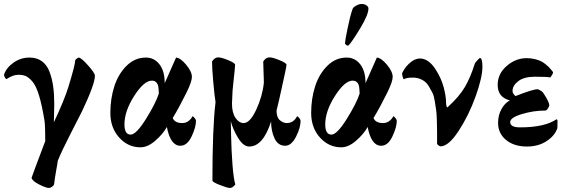

<svg xmlns="http://www.w3.org/2000/svg" viewBox="-20 -726 2828 959"><path d="M0 -352.5Q10.7 -386.7 46.9 -412.6Q83 -438.5 127.9 -438.5Q164.1 -438.5 189.5 -419.9Q214.8 -401.4 227.5 -367.2Q240.2 -333 245.6 -294.4Q251 -255.9 251 -205.1Q251 -197.3 250 -157.2Q249 -117.2 249 -115.2Q300.8 -224.6 321.3 -291Q355.5 -402.3 355.5 -423.8Q355.5 -427.7 363.3 -433.1Q371.1 -438.5 373 -438.5Q384.8 -438.5 419.4 -399.9Q454.1 -361.3 454.1 -347.7Q454.1 -305.7 389.6 -169.9Q377 -144.5 332.5 -58.1Q288.1 28.3 268.6 77.1Q267.6 87.9 260.7 125Q253.9 162.1 250 195.3Q248 201.2 239.7 207Q231.4 212.9 224.6 212.9Q210 212.9 175.3 195.3Q140.6 177.7 137.7 162.1Q139.6 154.3 206.1 -21.5Q206.1 -100.6 202.1 -124Q189.5 -202.1 174.3 -251Q159.2 -299.8 140.6 -320.3Q122.1 -340.8 107.4 -346.7Q92.8 -352.5 71.3 -352.5Q44.9 -352.5 12.7 -331.1Q8.8 -331.1 4.4 -339.4Q0 -347.7 0 -352.5Z M842.8 -136.7Q852.5 -111.3 890.6 -111.3Q909.2 -111.3 922.9 -122.6Q936.5 -133.8 941.4 -145.5Q947.3 -143.6 953.1 -135.3Q959 -127 959 -123Q959 -90.8 937 -44.4Q915 2 880.9 2Q831.1 2 813.5 -91.8Q793.9 -56.6 755.9 -23.4Q717.8 9.8 681.6 9.8Q619.1 9.8 575.2 -39.1Q531.2 -87.9 531.2 -162.1Q531.2 -232.4 550.8 -293.9Q570.3 -355.5 611.8 -397Q653.3 -438.5 709 -438.5Q750 -438.5 776.4 -404.8Q802.7 -371.1 802.7 -310.5Q855.5 -428.7 859.4 -438.5Q881.8 -436.5 910.2 -402.3Q938.5 -368.2 938.5 -341.8Q938.5 -318.4 912.1 -264.6Q875 -189.5 842.8 -136.7ZM738.3 -323.2Q699.2 -323.2 650.4 -247.1Q601.6 -170.9 601.6 -104.5Q601.6 -53.7 632.8 -53.7Q660.2 -53.7 709 -131.8Q757.8 -210 773.4 -258.8Q772.5 -283.2 770.5 -294.4Q768.6 -305.7 760.7 -314.5Q752.9 -323.2 738.3 -323.2Z M1297.9 -312.5Q1297.9 -318.4 1297.4 -335.9Q1296.9 -353.5 1295.9 -378.9Q1294.9 -404.3 1294.9 -418.9Q1307.6 -439.5 1326.2 -439.5Q1341.8 -439.5 1376.5 -425.3Q1411.1 -411.1 1411.1 -402.3Q1411.1 -394.5 1398.4 -337.4Q1385.7 -280.3 1374 -226.6L1361.3 -173.8Q1361.3 -139.6 1377.9 -125.5Q1394.5 -111.3 1412.1 -111.3Q1446.3 -111.3 1463.9 -145.5Q1469.7 -143.6 1475.6 -135.3Q1481.4 -127 1481.4 -123Q1481.4 -87.9 1458.5 -43Q1435.5 2 1404.3 2Q1368.2 2 1351.1 -35.2Q1334 -72.3 1334 -119.1Q1293.9 5.9 1224.6 5.9Q1195.3 5.9 1168.9 -37.6Q1142.6 -81.1 1132.8 -121.1Q1132.8 -120.1 1134.3 -47.9Q1135.7 24.4 1141.1 95.2Q1146.5 166 1155.3 195.3Q1141.6 212.9 1128.9 212.9Q1116.2 212.9 1078.6 198.2Q1041 183.6 1041 175.8Q1041 -88.9 1056.6 -215.8Q1051.8 -243.2 1045.4 -314.5Q1039.1 -385.7 1039.1 -418.9Q1051.8 -439.5 1070.3 -439.5Q1085.9 -439.5 1120.1 -425.3Q1154.3 -411.1 1154.3 -402.3Q1154.3 -394.5 1151.9 -372.6Q1149.4 -350.6 1146.5 -321.3Q1143.6 -292 1141.6 -273.4L1138.7 -209Q1138.7 -163.1 1156.2 -137.2Q1173.8 -111.3 1197.3 -111.3Q1228.5 -111.3 1259.8 -178.2Q1291 -245.1 1297.9 -312.5Z M1786.1 -706.1Q1800.8 -706.1 1810.5 -699.2Q1820.3 -692.4 1820.3 -683.6Q1820.3 -652.3 1778.8 -584Q1737.3 -515.6 1721.7 -500Q1719.7 -498 1716.8 -498Q1713.9 -498 1708.5 -502Q1703.1 -505.9 1703.1 -509.8Q1703.1 -520.5 1715.8 -583Q1728.5 -645.5 1741.2 -681.6Q1744.1 -689.5 1758.8 -697.8Q1773.4 -706.1 1786.1 -706.1ZM1845.7 -136.7Q1855.5 -111.3 1893.6 -111.3Q1912.1 -111.3 1925.8 -122.6Q1939.5 -133.8 1944.3 -145.5Q1950.2 -143.6 1956.1 -135.3Q1961.9 -127 1961.9 -123Q1961.9 -90.8 1939.9 -44.4Q1918 2 1883.8 2Q1834 2 1816.4 -91.8Q1796.9 -56.6 1758.8 -23.4Q1720.7 9.8 1684.6 9.8Q1622.1 9.8 1578.1 -39.1Q1534.2 -87.9 1534.2 -162.1Q1534.2 -232.4 1553.7 -293.9Q1573.2 -355.5 1614.7 -397Q1656.2 -438.5 1711.9 -438.5Q1752.9 -438.5 1779.3 -404.8Q1805.7 -371.1 1805.7 -310.5Q1858.4 -428.7 1862.3 -438.5Q1884.8 -436.5 1913.1 -402.3Q1941.4 -368.2 1941.4 -341.8Q1941.4 -318.4 1915 -264.6Q1877.9 -189.5 1845.7 -136.7ZM1741.2 -323.2Q1702.1 -323.2 1653.3 -247.1Q1604.5 -170.9 1604.5 -104.5Q1604.5 -53.7 1635.7 -53.7Q1663.1 -53.7 1711.9 -131.8Q1760.7 -210 1776.4 -258.8Q1775.4 -283.2 1773.4 -294.4Q1771.5 -305.7 1763.7 -314.5Q1755.9 -323.2 1741.2 -323.2Z M1998 -330.1Q1994.1 -330.1 1990.7 -343.8Q1987.3 -357.4 1989.3 -362.3Q2006.8 -397.5 2035.6 -418.5Q2064.5 -439.5 2094.7 -431.6Q2128.9 -421.9 2156.7 -377.9Q2184.6 -334 2196.3 -289.1Q2208 -244.1 2208 -212.9Q2209 -195.3 2210.9 -195.3Q2211.9 -193.4 2211.9 -191.4Q2211.9 -190.4 2213.4 -189.9Q2214.8 -189.5 2215.8 -190.4Q2275.4 -245.1 2302.7 -292.5Q2330.1 -339.8 2351.6 -408.2Q2352.5 -412.1 2363.8 -424.3Q2375 -436.5 2377 -436.5Q2389.6 -436.5 2389.6 -392.6Q2389.6 -339.8 2356 -245.6Q2322.3 -151.4 2271.5 -73.2Q2220.7 4.9 2180.7 4.9Q2176.8 4.9 2169.9 0Q2163.1 -4.9 2163.1 -9.8Q2163.1 -51.8 2163.1 -67.4Q2163.1 -83 2162.1 -120.6Q2161.1 -158.2 2158.7 -174.3Q2156.2 -190.4 2151.9 -219.2Q2147.5 -248 2140.1 -262.2Q2132.8 -276.4 2122.6 -293.9Q2112.3 -311.5 2098.1 -321.3Q2084 -331.1 2065.4 -335.9Q2047.9 -339.8 2026.4 -337.9Q2004.9 -335.9 1998 -330.1Z M2728.5 -338.9Q2717.8 -342.8 2652.3 -342.8Q2597.7 -342.8 2568.8 -320.8Q2540 -298.8 2540 -271.5Q2540 -266.6 2542 -262.2Q2543.9 -257.8 2545.4 -255.9Q2546.9 -253.9 2550.3 -250.5Q2553.7 -247.1 2554.7 -246.1Q2641.6 -280.3 2665 -280.3Q2669.9 -280.3 2686.5 -269.5Q2695.3 -261.7 2709.5 -236.3Q2723.6 -210.9 2723.6 -199.2Q2723.6 -195.3 2716.8 -184.6Q2710 -173.8 2704.1 -173.8Q2644.5 -173.8 2586.4 -156.2Q2528.3 -138.7 2528.3 -116.2Q2528.3 -89.8 2577.1 -89.8Q2700.2 -89.8 2758.8 -129.9Q2764.6 -129.9 2764.6 -122.1Q2764.6 -87.9 2763.7 -85Q2751 -47.9 2710 -21Q2668.9 5.9 2611.3 5.9Q2547.9 5.9 2507.8 -26.9Q2467.8 -59.6 2467.8 -112.3Q2467.8 -149.4 2483.9 -179.7Q2500 -210 2526.4 -224.6Q2465.8 -240.2 2465.8 -301.8Q2465.8 -357.4 2510.7 -396.5Q2555.7 -435.5 2610.4 -435.5Q2630.9 -435.5 2649.4 -431.2Q2668 -426.8 2679.7 -421.4Q2691.4 -416 2703.1 -406.7Q2714.8 -397.5 2720.2 -392.1Q2725.6 -386.7 2733.4 -377Q2741.2 -367.2 2742.2 -366.2Q2744.1 -359.4 2728.5 -338.9Z"/></svg>

Font: Crimson
Style: Bold
Weight: 700
Version: Version 0.8 ; ttfautohint (v1.00) -l 8 -r 50 -G 200 -x 14 -D